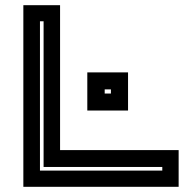

<svg xmlns="http://www.w3.org/2000/svg" viewBox="-20 -720 708 740"><path d="M70 0V-700H211.5V-141.5H668.5V0ZM134 -62.5H605.5V-76.5H148V-638H134ZM316.5 -294V-441H473.5V-294ZM383.5 -359.5H407.5V-375.5H383.5Z"/></svg>

Font: Tourney Expanded Regular
Style: Bold
Weight: 700
Width: 7
Designer: Tyler Finck
Foundry: Etcetera Type Co
Version: Version 1.010; ttfautohint (v1.8.3)